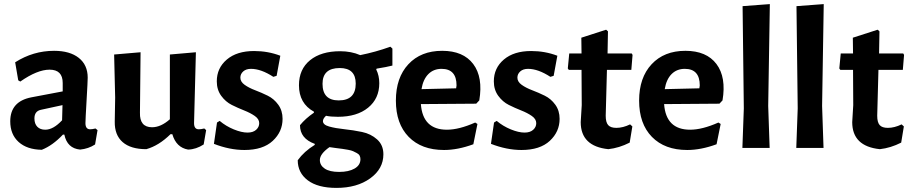

<svg xmlns="http://www.w3.org/2000/svg" viewBox="-20 -722 4442 937"><path d="M244 -474Q321 -474 364.5 -439.5Q408 -405 408 -343Q408 -326 402.5 -231.5Q397 -137 397 -121Q397 -91 420 -91Q430 -91 446 -95L456 -87L444 -17Q412 4 371 8Q308 2 294 -65H287Q237 -12 184 9Q112 8 71 -29Q30 -66 30 -130Q30 -227 133 -247L286 -276V-317Q286 -382 222 -382Q162 -382 79 -324L69 -330L54 -418Q142 -474 244 -474ZM285 -209 179 -186Q148 -179 148 -144Q148 -118 162 -103.5Q176 -89 201 -89Q240 -89 283 -135Z M694 6Q618 6 578.5 -28.5Q539 -63 540 -128L542 -246L537 -456L666 -467L663 -172Q661 -101 722 -101Q765 -101 809 -140V-456L936 -467L927 -121Q927 -91 950 -91Q961 -91 977 -95L986 -87L974 -17Q937 7 898 8Q840 -2 821 -67H812Q755 -11 694 6Z M1220 -473Q1288 -473 1348 -450L1330 -352L1314 -347Q1254 -386 1205 -386Q1181 -386 1167 -373.5Q1153 -361 1153 -343Q1153 -323 1174 -308Q1195 -293 1225.5 -281.5Q1256 -270 1286.5 -255Q1317 -240 1338 -211Q1359 -182 1359 -142Q1359 -79 1311 -34.5Q1263 10 1173 10Q1101 10 1024 -20L1039 -124L1052 -132Q1083 -106 1121 -90.5Q1159 -75 1188 -75Q1215 -75 1230 -88.5Q1245 -102 1245 -121Q1245 -141 1223.5 -156Q1202 -171 1171.5 -183Q1141 -195 1111 -210Q1081 -225 1059.5 -254.5Q1038 -284 1038 -325Q1038 -390 1087 -431.5Q1136 -473 1220 -473Z M1640 -472Q1694 -472 1738 -453Q1813 -468 1885 -494L1895 -485V-402Q1868 -395 1818 -387L1816 -383Q1831 -353 1831 -316Q1831 -241 1776.5 -196.5Q1722 -152 1629 -152Q1593 -152 1571 -157Q1556 -143 1556 -131Q1556 -113 1586.5 -104.5Q1617 -96 1660 -91.5Q1703 -87 1746.5 -78Q1790 -69 1820.5 -41.5Q1851 -14 1851 31Q1851 102 1786.5 148.5Q1722 195 1622 195Q1531 195 1482 158Q1433 121 1433 60Q1464 17 1516 -15V-20Q1444 -46 1444 -111Q1471 -144 1512 -172V-177Q1439 -217 1439 -306Q1439 -384 1493 -428Q1547 -472 1640 -472ZM1638 -390Q1554 -390 1554 -313Q1554 -232 1633 -232Q1716 -232 1716 -314Q1716 -390 1638 -390ZM1541 59Q1541 85 1565 101Q1589 117 1635 117Q1682 117 1710.5 100.5Q1739 84 1739 55Q1739 45 1735 37.5Q1731 30 1721.5 25Q1712 20 1703.5 16Q1695 12 1678.5 9Q1662 6 1651 4.5Q1640 3 1619.5 0.5Q1599 -2 1588 -4Q1541 29 1541 59Z M2147 10Q2037 10 1974.5 -54Q1912 -118 1912 -231Q1912 -343 1973 -408.5Q2034 -474 2138 -474Q2241 -474 2289.5 -409.5Q2338 -345 2319 -232L2304 -216L2034 -214Q2043 -89 2161 -89Q2220 -89 2299 -124L2310 -117L2290 -18Q2214 10 2147 10ZM2135 -386Q2096 -386 2070.5 -360.5Q2045 -335 2037 -287L2206 -291L2208 -305Q2208 -386 2135 -386Z M2572 -473Q2640 -473 2700 -450L2682 -352L2666 -347Q2606 -386 2557 -386Q2533 -386 2519 -373.5Q2505 -361 2505 -343Q2505 -323 2526 -308Q2547 -293 2577.5 -281.5Q2608 -270 2638.5 -255Q2669 -240 2690 -211Q2711 -182 2711 -142Q2711 -79 2663 -34.5Q2615 10 2525 10Q2453 10 2376 -20L2391 -124L2404 -132Q2435 -106 2473 -90.5Q2511 -75 2540 -75Q2567 -75 2582 -88.5Q2597 -102 2597 -121Q2597 -141 2575.5 -156Q2554 -171 2523.5 -183Q2493 -195 2463 -210Q2433 -225 2411.5 -254.5Q2390 -284 2390 -325Q2390 -390 2439 -431.5Q2488 -473 2572 -473Z M2949 6Q2814 -8 2814 -126L2819 -209L2818 -381H2756L2751 -388L2758 -461H2818L2817 -538L2938 -577L2947 -569L2945 -461H3063L3067 -454L3061 -381H2942L2936 -157Q2936 -125 2948 -111.5Q2960 -98 2988 -98Q3020 -98 3055 -115L3066 -105L3053 -26Q3002 0 2949 6Z M3334 10Q3224 10 3161.5 -54Q3099 -118 3099 -231Q3099 -343 3160 -408.5Q3221 -474 3325 -474Q3428 -474 3476.5 -409.5Q3525 -345 3506 -232L3491 -216L3221 -214Q3230 -89 3348 -89Q3407 -89 3486 -124L3497 -117L3477 -18Q3401 10 3334 10ZM3322 -386Q3283 -386 3257.5 -360.5Q3232 -335 3224 -287L3393 -291L3395 -305Q3395 -386 3322 -386Z M3737 -702 3729 -205 3736 0H3603L3610 -193L3604 -692Z M4000 -702 3992 -205 3999 0H3866L3873 -193L3867 -692Z M4274 6Q4139 -8 4139 -126L4144 -209L4143 -381H4081L4076 -388L4083 -461H4143L4142 -538L4263 -577L4272 -569L4270 -461H4388L4392 -454L4386 -381H4267L4261 -157Q4261 -125 4273 -111.5Q4285 -98 4313 -98Q4345 -98 4380 -115L4391 -105L4378 -26Q4327 0 4274 6Z"/></svg>

Font: Alegreya Sans
Style: Bold
Weight: 700
Designer: Juan Pablo del Peral
Foundry: Huerta Tipografica
Version: Version 2.007